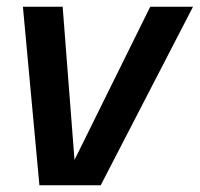

<svg xmlns="http://www.w3.org/2000/svg" viewBox="-20 -550 593 570"><path d="M164 0 426 -530H553L279 0ZM97 0 48 -530H166L207 0Z"/></svg>

Font: Radio Canada Big Medium
Style: Italic
Weight: 500
Italic angle: -12°
Designer: Étienne Aubert Bonn
Foundry: Coppers and Brasses
Version: Version 1.001